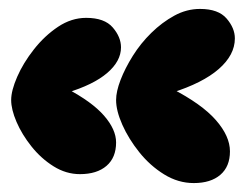

<svg xmlns="http://www.w3.org/2000/svg" viewBox="-20 -557 551 430"><path d="M159 -167Q128 -167 100 -184.5Q72 -202 50.5 -229Q29 -256 17 -284Q5 -312 5 -333Q5 -354 18.5 -385Q32 -416 56 -446.5Q80 -477 110 -497Q140 -517 173 -517Q214 -517 232.5 -495.5Q251 -474 251 -451Q251 -420 220 -393.5Q189 -367 129 -349V-359Q186 -329 213 -298Q240 -267 240 -238Q240 -204 218.5 -185.5Q197 -167 159 -167ZM414 -147Q379 -147 347.5 -166.5Q316 -186 292 -216Q268 -246 254 -277.5Q240 -309 240 -333Q240 -352 250 -378Q260 -404 277.5 -432Q295 -460 319 -483.5Q343 -507 370.5 -522Q398 -537 428 -537Q469 -537 487.5 -515.5Q506 -494 506 -471Q506 -434 470 -402.5Q434 -371 364 -349V-359Q432 -324 463.5 -288Q495 -252 495 -218Q495 -184 473.5 -165.5Q452 -147 414 -147Z"/></svg>

Font: DynaPuff
Style: Bold
Weight: 700
Designer: Toshi Omagari, Jennifer Daniel
Foundry: Google Fonts
Version: Version 2.000